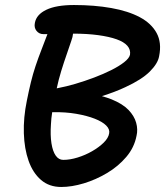

<svg xmlns="http://www.w3.org/2000/svg" viewBox="-20 -732 658 765"><path d="M224 13Q176 13 143.5 -15Q111 -43 94 -91Q77 -139 75 -201Q73 -263 87 -331Q95 -371 103 -404Q111 -437 121.5 -468.5Q132 -500 146 -536Q156 -563 169 -596Q159 -596 153 -596Q136 -596 125.5 -609Q115 -622 119 -641Q125 -674 164.5 -693Q204 -712 275 -712Q356 -712 423.5 -700Q491 -688 537 -663.5Q583 -639 604 -600.5Q625 -562 614 -508Q609 -479 577 -447Q545 -415 480 -385Q440 -366 386 -349Q407 -343 425 -336Q469 -318 492 -294Q515 -270 522.5 -243Q530 -216 524 -191Q515 -144 483 -106.5Q451 -69 406.5 -42.5Q362 -16 314 -1.5Q266 13 224 13ZM271 -598Q270 -585 264 -569Q247 -520 235 -484Q223 -448 214 -414Q210 -398 206 -380Q208 -380 211 -381Q243 -387 280.5 -398Q318 -409 355 -423Q392 -437 423 -452.5Q454 -468 474.5 -484Q495 -500 498 -514Q501 -534 487.5 -549.5Q474 -565 444.5 -575.5Q415 -586 371 -592Q327 -598 271 -598ZM188 -285Q184 -260 183 -237Q180 -193 185 -161Q190 -129 202 -112Q214 -95 232 -95Q259 -95 289.5 -104.5Q320 -114 347 -129.5Q374 -145 393 -163.5Q412 -182 415 -201Q418 -217 403 -232Q388 -247 357.5 -259Q327 -271 284 -278.5Q241 -286 190 -285Q189 -285 188 -285Z"/></svg>

Font: Shantell Sans Light Medium
Style: Italic
Weight: 500
Italic angle: -11°
Version: Version 1.011;[c5ecc13dd]